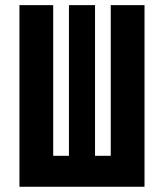

<svg xmlns="http://www.w3.org/2000/svg" viewBox="-20 -713 626 733"><path d="M54.2 0H531.7V-693.4H402.8V-118.2H342.8V-693.4H243.2V-118.2H183.1V-693.4H54.2Z"/></svg>

Font: Cascadia Code
Style: Bold
Weight: 700
Monospace: yes
Designer: Aaron Bell
Foundry: Saja Typeworks
Version: Version 2404.023